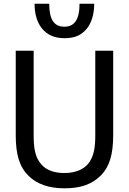

<svg xmlns="http://www.w3.org/2000/svg" viewBox="-20 -1001 696 1036"><path d="M409.2 -981C409.2 -894.5 380.9 -856.9 327.6 -856.9C272.5 -856.9 245.6 -894.5 245.6 -981H166.5C166.5 -925.8 180.2 -879.4 207 -846.7C235.4 -812 275.4 -794.9 327.6 -794.9C384.3 -794.9 418.9 -811 448.7 -846.7C474.1 -877.9 488.3 -924.8 488.3 -981ZM327.6 15.1C415.5 15.1 474.6 -6.3 521.5 -51.8C571.8 -100.6 590.8 -169.4 590.8 -273.4V-727.1H494.1V-271C494.1 -204.1 486.3 -162.6 462.9 -127C437.5 -88.4 388.7 -67.4 327.6 -67.4C264.2 -67.4 219.2 -87.4 192.9 -127C168.9 -162.1 161.6 -203.1 161.6 -273.4V-727.1H64.9V-273.4C64.9 -168 84 -102.1 134.3 -51.8C179.7 -7.3 244.1 15.1 327.6 15.1Z"/></svg>

Font: SG Kara SemiBold
Style: Regular
Weight: 400
Designer: Damoon Khanjanzadeh
Version: Version 1.000